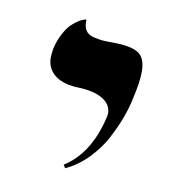

<svg xmlns="http://www.w3.org/2000/svg" viewBox="-49 -603 367 404"><g transform="rotate(10 135.0 -401.0)"><path d="M115.2 -243.2 110.8 -250Q163.1 -282.7 182.1 -360.8Q184.1 -368.7 184.1 -372.1Q184.1 -391.1 166 -402.3Q147.9 -413.6 116.2 -415Q82 -415.5 63.5 -429.4Q44.9 -443.4 44.9 -467.8Q44.9 -473.1 46.9 -486.8Q51.3 -505.4 59.1 -519.8Q66.9 -534.2 74.5 -541.3Q82 -548.3 89.1 -552.7Q96.2 -557.1 100.6 -558.1L105 -559.1V-554.2Q105 -542.5 110.1 -535.2Q115.2 -527.8 126.2 -525.1Q137.2 -522.5 145 -521.7Q152.8 -521 167 -521Q206.5 -521 222.7 -510.7Q238.8 -500.5 238.8 -471.2Q238.8 -448.2 230 -411.1Q226.1 -392.1 218.5 -371.3Q210.9 -350.6 197.8 -325.2Q184.6 -299.8 163.1 -277.6Q141.6 -255.4 115.2 -243.2Z"/></g></svg>

Font: Common Serif Medium
Style: Italic
Weight: 500
Italic angle: -12°
Designer: Philipp H. Poll, Khaled Hosny
Foundry: Stefan Peev, Context Ltd.
Version: Version 1.026